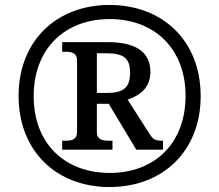

<svg xmlns="http://www.w3.org/2000/svg" viewBox="-20 -745 885 775"><path d="M422 10C636 10 790 -134 790 -357C790 -581 636 -725 422 -725C208 -725 55 -580 55 -358C55 -134 209 10 422 10ZM423 -47C245 -47 116 -162 116 -357C116 -549 242 -668 423 -668C604 -668 729 -548 729 -358C729 -169 607 -47 423 -47ZM231 -141H434V-177H420C394 -177 371 -181 371 -212V-326H419L530 -141H638V-177C606 -177 598 -182 584 -204L495 -343C543 -359 587 -389 587 -455C587 -534 530 -575 414 -575H231V-536H244C269 -536 291 -532 291 -501V-212C291 -181 269 -177 244 -177H231ZM413 -370H371V-530H410C479 -530 505 -510 505 -452C505 -395 483 -370 413 -370Z"/></svg>

Font: Noto Serif Gurmukhi SemiBold
Style: Regular
Weight: 600
Designer: Vaibhav Singh and the Monotype Design Team
Foundry: Monotype Imaging Inc.
Version: Version 2.004